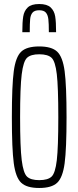

<svg xmlns="http://www.w3.org/2000/svg" viewBox="-20 -927 390 955"><path d="M39 -344Q39 -502 48.5 -573Q58 -644 85.5 -670Q113 -696 175 -696Q237 -696 264.5 -670Q292 -644 301.5 -573Q311 -502 311 -344Q311 -186 301.5 -115Q292 -44 264.5 -18Q237 8 175 8Q113 8 85.5 -18Q58 -44 48.5 -115Q39 -186 39 -344ZM270 -344Q270 -494 262.5 -558Q255 -622 236.5 -639.5Q218 -657 175 -657Q133 -657 114.5 -639.5Q96 -622 88 -557.5Q80 -493 80 -344Q80 -195 88 -130.5Q96 -66 114.5 -48.5Q133 -31 175 -31Q218 -31 236.5 -48.5Q255 -66 262.5 -130Q270 -194 270 -344ZM259 -767H223Q223 -810 220.5 -831.5Q218 -853 208 -864.5Q198 -876 175 -876Q152 -876 142 -864.5Q132 -853 130 -832Q128 -811 128 -767H91Q91 -817 95.5 -845Q100 -873 118 -890Q136 -907 175 -907Q214 -907 232 -890Q250 -873 254.5 -845.5Q259 -818 259 -767Z"/></svg>

Font: Saira Ultra Condensed ExLight
Style: Regular
Weight: 200
Width: 1
Designer: Hector Gatti with collaboration of the Omnibus-Type team
Foundry: Omnibus-Type
Version: Version 1.001; ttfautohint (v1.8)